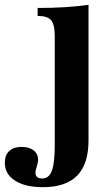

<svg xmlns="http://www.w3.org/2000/svg" viewBox="-106 -479 442 796"><path d="M72 297Q-1 297 -43.5 270Q-86 243 -86 196Q-86 164 -67.5 147Q-49 130 -17 130Q15 130 33.5 144.5Q52 159 52 184Q52 193 46 213Q43 222 42 227.5Q41 233 41 237Q41 261 69 261Q97 261 109 229Q121 197 121 123V-330Q121 -377 106 -395Q91 -413 50 -413V-446Q110 -446 159.5 -449Q209 -452 261 -459V103Q261 201 214 249Q167 297 72 297Z"/></svg>

Font: Baskervville SC
Style: Regular
Weight: 400
Designer: Alexis Faudot, Rémi Forte, Morgane Pierson, Rafael Ribas, Tanguy Vanlaeys, Rosalie Wagner, Thomas Huot-Marchand
Foundry: ANRT
Version: Version 1.100